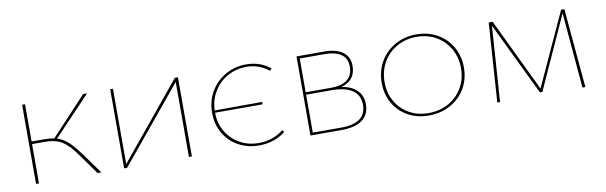

<svg xmlns="http://www.w3.org/2000/svg" viewBox="-38 -778 3465 1097"><g transform="rotate(-10 1694.5 -229.5)"><path d="M483 0H461L381 -112Q348 -159 322 -183Q296 -207 266.5 -217.5Q237 -228 193 -228H121V0H104V-459H121V-243H196Q225 -243 252 -238L458 -459H481L267 -234Q302 -223 330.5 -197Q359 -171 397 -119Z M1008 0H991V-435L632 0H615V-459H631V-22L990 -459H1008Z M1552 -46Q1487 5 1398 5Q1332 5 1278.5 -24.5Q1225 -54 1195 -106.5Q1165 -159 1165 -225Q1165 -293 1197 -347.5Q1229 -402 1283.5 -433Q1338 -464 1404 -464Q1485 -464 1544 -416L1533 -404Q1476 -450 1403 -450Q1344 -450 1294 -422.5Q1244 -395 1214 -346Q1184 -297 1182 -236L1458 -237L1457 -223H1182Q1182 -162 1210.5 -113.5Q1239 -65 1288 -37Q1337 -9 1399 -9Q1482 -9 1542 -58Z M2039 -121Q2039 -62 1997.5 -31Q1956 0 1876 0H1696V-459H1855Q1926 -459 1964 -431Q2002 -403 2002 -350Q2002 -308 1980.5 -280.5Q1959 -253 1918 -243Q1977 -233 2008 -202Q2039 -171 2039 -121ZM1712 -444V-248H1859Q1921 -248 1953.5 -273.5Q1986 -299 1986 -349Q1986 -396 1952.5 -420Q1919 -444 1854 -444ZM2022 -121Q2022 -177 1980.5 -205.5Q1939 -234 1858 -234H1712V-14H1876Q2022 -14 2022 -121Z M2149 -225Q2149 -293 2180.5 -347.5Q2212 -402 2267.5 -433Q2323 -464 2391 -464Q2458 -464 2512 -434Q2566 -404 2596.5 -350.5Q2627 -297 2627 -231Q2627 -164 2595.5 -110Q2564 -56 2508 -25.5Q2452 5 2383 5Q2315 5 2262 -24.5Q2209 -54 2179 -106.5Q2149 -159 2149 -225ZM2610 -230Q2610 -292 2581.5 -342.5Q2553 -393 2503 -421.5Q2453 -450 2390 -450Q2327 -450 2275.5 -421Q2224 -392 2195 -341Q2166 -290 2166 -226Q2166 -164 2194 -114.5Q2222 -65 2271.5 -37Q2321 -9 2384 -9Q2448 -9 2499.5 -37.5Q2551 -66 2580.5 -116.5Q2610 -167 2610 -230Z M3274 0 3236 -438 3044 -15H3030L2826 -438L2796 0H2780L2811 -459H2834L3037 -36L3231 -459H3250L3291 0Z"/></g></svg>

Font: Ysabeau SC Thin
Style: Regular
Weight: 200
Designer: Christian Thalmann (Catharsis Fonts)
Version: Version 0.003